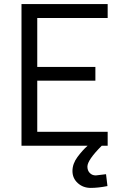

<svg xmlns="http://www.w3.org/2000/svg" viewBox="-20 -712 593 938"><path d="M85 0V-692H506V-624H162V-385H446V-318H162V-68H506V0H477Q407 70 407 102Q407 121 418.5 133Q430 145 448 145L498 139L505 197Q460 206 423 206Q386 206 360 182.5Q334 159 334 123.5Q334 88 358.5 55Q383 22 408 0Z"/></svg>

Font: Titillium Web[RUS by Daymarius]
Style: Regular
Weight: 400
Designer: Cyrillization by Daymarius
Foundry: Cyrillization by Daymarius
Version: Version 1.002 September 11, 2018